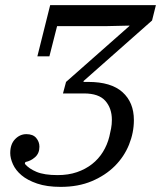

<svg xmlns="http://www.w3.org/2000/svg" viewBox="-20 -718 629 750"><path d="M217 12Q163 12 125 -1Q87 -14 64 -33.5Q41 -53 30.5 -76.5Q20 -100 20 -120Q20 -155 39 -174.5Q58 -194 83 -194Q109 -194 121.5 -179Q134 -164 134 -145Q134 -119 117 -104Q100 -89 79 -85L77 -78Q93 -59 123 -46.5Q153 -34 205 -34Q247 -34 280.5 -45.5Q314 -57 339.5 -77Q365 -97 382 -124.5Q399 -152 407 -184Q411 -201 414 -216.5Q417 -232 417 -250Q417 -295 391.5 -324Q366 -353 308 -353H226L238 -398L485 -616L486 -618L398 -616H203L173 -498H126L176 -698H589L574 -638L307 -402L306 -398H325Q414 -398 458.5 -358Q503 -318 503 -249Q503 -200 484 -153Q465 -106 428.5 -69.5Q392 -33 339 -10.5Q286 12 217 12Z"/></svg>

Font: IBM Plex Serif
Style: Italic
Weight: 400
Italic angle: -14°
Designer: Mike Abbink, Paul van der Laan, Pieter van Rosmalen
Foundry: Bold Monday
Version: Version 3.001